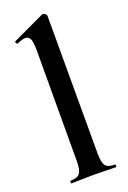

<svg xmlns="http://www.w3.org/2000/svg" viewBox="-142 -775 551 824"><g transform="rotate(-20 134.0 -362.5)"><path d="M35 0Q33 0 33 -6Q33 -12 35 -12Q66 -12 77.5 -26.5Q89 -41 89 -81L90 -589Q90 -623 84 -638.5Q78 -654 61 -654Q48 -654 23 -643Q20 -642 17 -648Q14 -654 16 -655L163 -724Q165 -725 167 -725Q172 -725 178 -720.5Q184 -716 184 -712V-81Q184 -41 195 -26.5Q206 -12 237 -12Q241 -12 241 -6Q241 0 237 0Q218 0 191.5 -1Q165 -2 136 -2Q107 -2 81 -1Q55 0 35 0Z"/></g></svg>

Font: Cormorant
Style: Bold
Weight: 700
Designer: Christian Thalmann (Catharsis Fonts)
Foundry: Catharsis Fonts
Version: Version 4.000